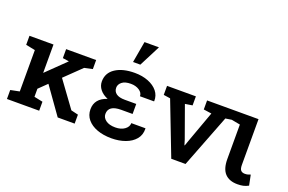

<svg xmlns="http://www.w3.org/2000/svg" viewBox="-100 -1147 2268 1512"><g transform="rotate(20 1033.5 -391.0)"><path d="M27.8 0V-75.2L102.5 -90.3V-437L24.4 -452.6V-528.3H225.6V-290.5L382.3 -442.9L384.3 -445.3L331.5 -453.1V-528.3H583V-452.6L515.1 -438L377.9 -305.2L535.2 -89.4L595.2 -75.2V0H453.1L293.9 -224.1L225.6 -157.7V-90.3L297.9 -75.2V0Z M905.3 9.8Q837.4 9.8 785.2 -9.5Q732.9 -28.8 703.1 -64.5Q673.3 -100.1 673.3 -149.4Q673.3 -239.3 772.5 -272Q730 -289.1 706.3 -319.1Q682.6 -349.1 682.6 -385.7Q682.6 -457.5 743.4 -497.6Q804.2 -537.6 904.8 -537.6Q968.3 -537.6 1018.3 -517.8Q1068.4 -498 1096.7 -462.9Q1125 -427.7 1123.5 -381.3L1122.6 -378.4H1004.9Q1004.9 -407.7 975.6 -427Q946.3 -446.3 904.8 -446.3Q855.5 -446.3 830.6 -426Q805.7 -405.8 805.7 -378.4Q805.7 -347.2 829.6 -329.3Q853.5 -311.5 901.9 -311.5H998V-227.5H901.9Q796.4 -227.5 796.4 -154.8Q796.4 -124 825.2 -102.5Q854 -81.1 905.3 -81.1Q952.6 -81.1 982.9 -103Q1013.2 -125 1013.2 -156.2H1131.3L1132.3 -153.3Q1133.8 -100.6 1103.3 -64.2Q1072.8 -27.8 1020.5 -9Q968.3 9.8 905.3 9.8ZM861.3 -613.3 892.6 -791.5H1013.7L922.4 -613.3Z M1404.8 0 1233.4 -444.3 1177.2 -452.6V-528.3H1418.9V-452.6L1357.9 -442.9L1453.1 -177.7L1465.8 -135.7H1468.8L1483.4 -177.7L1579.6 -442.9L1512.7 -452.6V-528.3H1753.9V-452.6L1696.3 -443.8L1524.4 0Z M1961.9 10.3Q1893.1 10.3 1856.7 -28.6Q1820.3 -67.4 1820.3 -149.4V-438L1742.7 -452.6V-528.3H1943.8V-146Q1943.8 -112.3 1955.3 -99.6Q1966.8 -86.9 1989.3 -86.9Q2002.4 -86.9 2012.2 -89.4Q2022 -91.8 2035.6 -97.2L2053.2 -10.7Q2030.3 1.5 2009.5 5.9Q1988.8 10.3 1961.9 10.3Z"/></g></svg>

Font: Roboto Slab Medium
Style: Regular
Weight: 500
Designer: Google
Version: Version 2.001; ttfautohint (v1.8.3)